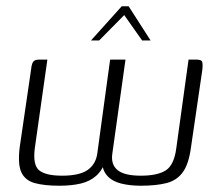

<svg xmlns="http://www.w3.org/2000/svg" viewBox="-20 -589 696 612"><path d="M169 3Q121 3 90.5 -5.5Q60 -14 48 -40Q36 -66 43 -121L79 -367Q81 -386 86 -392.5Q91 -399 105 -399H131L91 -117Q84 -63 105 -46Q126 -29 178 -29Q233 -29 259 -47Q285 -65 290 -99L331 -399H380L338 -99Q333 -65 354.5 -47Q376 -29 429 -29Q482 -29 508.5 -46Q535 -63 542 -117L581 -399H606Q621 -399 624 -393Q627 -387 625 -367L589 -121Q582 -67 563 -40.5Q544 -14 511 -5.5Q478 3 429 3Q394 3 366 -4Q338 -11 322 -28.5Q306 -46 305 -76L316 -77Q307 -47 287 -29Q267 -11 237.5 -4Q208 3 169 3ZM270 -460 368 -569H390L460 -460H433L376 -541L296 -460Z"/></svg>

Font: Genos Light
Style: Italic
Weight: 300
Italic angle: -8°
Designer: Robert E. Leuschke
Foundry: Robert E. Leuschke
Version: Version 1.010